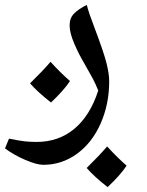

<svg xmlns="http://www.w3.org/2000/svg" viewBox="-60 -411 588 770"><path d="M113.8 250Q87.4 250 41.3 230.2Q-4.9 210.4 -40 184.1L-23.9 145Q17.1 153.3 39.1 155.8Q61 158.2 86.9 158.2Q174.8 158.2 238 105.7Q301.3 53.2 334 -47.9Q323.2 -74.7 313 -94.2Q302.7 -113.8 278.3 -156.2Q256.3 -192.9 237.8 -236.1Q219.2 -279.3 219.2 -309.1Q219.2 -338.9 237.5 -357.2Q255.9 -375.5 288.1 -391.1Q295.9 -359.4 321.3 -293.5Q356.9 -199.2 367.4 -156.7Q377.9 -114.3 377.9 -85Q377.9 6.8 343.5 84.5Q309.1 162.1 248.3 206.1Q187.5 250 113.8 250ZM220.7 -85.9Q195.8 -48.3 144.5 0Q92.3 -40.5 60.5 -76.7Q112.8 -127.9 142.6 -163.1Q183.1 -118.7 220.7 -85.9ZM447.8 253.4Q422.9 291 371.6 339.4Q319.3 298.8 287.6 262.7Q339.8 211.4 369.6 176.3Q410.2 220.7 447.8 253.4Z"/></svg>

Font: Sahl Naskh
Style: Regular
Weight: 400
Designer: Pascal Zoghbi
Version: Version 1.001